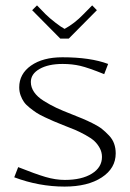

<svg xmlns="http://www.w3.org/2000/svg" viewBox="-20 -689 485 717"><path d="M236.8 -544.9H205.1L100.1 -650.9L118.2 -668.9L149.9 -636.2Q164.1 -622.1 186.8 -604.5Q209.5 -586.9 221.2 -581.1Q258.8 -601.6 292 -636.2L324.2 -668.9L341.8 -650.9ZM33.2 -26.9 47.9 -64.9Q111.3 -39.6 149.4 -28.3Q187.5 -17.1 222.2 -17.1Q285.2 -17.1 323 -40.5Q360.8 -64 360.8 -103Q360.8 -120.6 352.5 -136Q344.2 -151.4 332.3 -162.4Q320.3 -173.3 298.8 -185.1Q277.3 -196.8 260.3 -204.1Q243.2 -211.4 214.8 -222.2Q192.9 -231 180.4 -236.3Q168 -241.7 147.9 -251Q127.9 -260.3 116.5 -267.8Q105 -275.4 91.1 -286.4Q77.1 -297.4 69.6 -308.1Q62 -318.8 56.9 -333Q51.8 -347.2 51.8 -362.8Q51.8 -413.1 95.9 -444.1Q140.1 -475.1 212.9 -475.1Q317.4 -475.1 383.8 -450.2L369.1 -412.1Q310.1 -436 279.8 -443.1Q249.5 -450.2 213.9 -450.2Q160.6 -450.2 127.9 -431.6Q95.2 -413.1 95.2 -382.8Q95.2 -362.8 107.4 -345Q119.6 -327.1 143.3 -312.3Q167 -297.4 190.4 -286.4Q213.9 -275.4 248 -262.2Q273.9 -252 289.1 -245.6Q304.2 -239.3 326.4 -228.3Q348.6 -217.3 361.3 -207Q374 -196.8 387.2 -182.9Q400.4 -168.9 406.2 -152.3Q412.1 -135.7 412.1 -116.2Q412.1 -60.5 359.9 -26.4Q307.6 7.8 221.2 7.8Q125.5 7.8 33.2 -26.9Z"/></svg>

Font: Resagokr
Style: Light
Weight: 300
Designer: gluk
Foundry: gluk
Version: Version 0.95